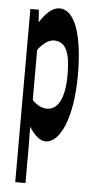

<svg xmlns="http://www.w3.org/2000/svg" viewBox="-56 -617 421 857"><g transform="rotate(5 155.0 -188.0)"><path d="M46 -569V207H92V44L91 -45C115 -7 141 14 165 14C228 14 283 -98 283 -294C283 -469 246 -583 176 -583C144 -583 114 -554 89 -514H88L84 -569ZM92 -165V-390C118 -423 141 -438 164 -438C216 -438 237 -391 237 -291C237 -177 203 -132 158 -132C140 -132 116 -140 92 -165Z"/></g></svg>

Font: 寒蝉无机体 CompactMedium
Style: Regular
Weight: 500
Width: 3
Designer: ChillTanhei {Warren2060}; 
Source Han Sans {Ryoko NISHIZUKA 西塚涼子 (kana, bopomofo & ideographs); Paul D. Hunt (Latin, Gre
Foundry: ChillType&Adobe
Version: Version 1.000;Glyphs 3.1.1 (3135)